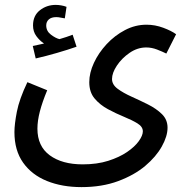

<svg xmlns="http://www.w3.org/2000/svg" viewBox="-20 -534 752 785"><path d="M39 6Q39 -26 49 -77.5Q59 -129 92 -198L173 -165Q153 -117 143 -78.5Q133 -40 133 -8Q133 64 183.5 101Q234 138 318 138Q377 138 422.5 123.5Q468 109 499.5 87.5Q531 66 547.5 43Q564 20 564 3Q564 -16 542 -29.5Q520 -43 487 -56.5Q454 -70 421.5 -87.5Q389 -105 367 -131Q345 -157 345 -198Q345 -236 364 -277Q383 -318 416 -353.5Q449 -389 491 -411Q533 -433 579 -433Q614 -433 647.5 -420.5Q681 -408 700 -394L660 -315Q644 -323 622 -331.5Q600 -340 578 -340Q542 -340 510 -318Q478 -296 458 -266Q438 -236 438 -211Q438 -188 461 -171Q484 -154 517.5 -139Q551 -124 585 -107Q619 -90 642 -67.5Q665 -45 665 -12Q665 23 641.5 65Q618 107 573.5 144.5Q529 182 463 206.5Q397 231 313 231Q234 231 172 206Q110 181 74.5 131Q39 81 39 6ZM126 -295 114 -346Q129 -349 139.5 -351.5Q150 -354 160 -356Q142 -368 128.5 -386.5Q115 -405 115 -430Q115 -470 143 -492Q171 -514 208 -514Q218 -514 230 -512Q242 -510 252 -506L245 -459Q236 -460 227.5 -462Q219 -464 210 -464Q190 -464 179.5 -454.5Q169 -445 169 -430Q169 -407 188 -392.5Q207 -378 223 -374Q254 -383 277 -392L293 -343Q259 -331 212.5 -317.5Q166 -304 126 -295Z"/></svg>

Font: Noto Sans Arabic UI Cn Md
Style: Regular
Weight: 500
Width: 3
Designer: Monotype Design Team, Nadine Chahine and Nizar Qandah
Foundry: Monotype Imaging Inc.
Version: Version 2.010; ttfautohint (v1.8.4.7-5d5b)